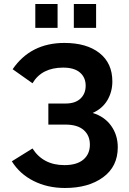

<svg xmlns="http://www.w3.org/2000/svg" viewBox="-20 -930 645 957"><path d="M156 -791V-910H267V-791ZM348 -791V-910H459V-791ZM304 7Q217 7 147.5 -28Q78 -63 39 -126L142 -190Q195 -107 301 -107Q363 -107 395.5 -134.5Q428 -162 428 -209Q428 -255 397 -282Q366 -309 306 -309H221V-414H307Q355 -414 381 -438.5Q407 -463 407 -503Q407 -544 378.5 -568.5Q350 -593 295 -593Q188 -593 142 -515L43 -585Q133 -716 301 -716Q412 -716 476 -665.5Q540 -615 540 -524Q540 -473 515.5 -431Q491 -389 442 -367Q501 -349 534 -303Q567 -257 567 -196Q567 -100 494 -46.5Q421 7 304 7Z"/></svg>

Font: Raleway-v4020
Style: Bold
Weight: 700
Designer: Matt McInerney, Pablo Impallari, Rodrigo Fuenzalida
Foundry: Matt McInerney, Pablo Impallari, Rodrigo Fuenzalida
Version: Version 4.020;PS 004.020;hotconv 1.0.88;makeotf.lib2.5.64775